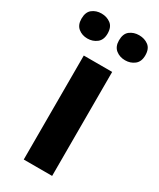

<svg xmlns="http://www.w3.org/2000/svg" viewBox="-208 -813 721 873"><g transform="rotate(30 152.5 -376.0)"><path d="M227 0H78V-546H227ZM-15 -686Q-15 -721 5 -736.5Q25 -752 52.9 -752Q80.8 -752 101.4 -736.6Q122 -721.2 122 -686.4Q122 -653 101.4 -637Q80.8 -621 52.9 -621Q25 -621 5 -637.2Q-15 -653.5 -15 -686ZM182 -686Q182 -721 202.1 -736.5Q222.3 -752 250.6 -752Q279 -752 299.5 -736.6Q320 -721.2 320 -686.4Q320 -653 299.4 -637Q278.9 -621 251 -621Q222.5 -621 202.2 -637.2Q182 -653.5 182 -686Z"/></g></svg>

Font: Noto Sans Balinese
Style: Regular
Weight: 400
Designer: Aditya Bayu, David Williams
Foundry: David Williams
Version: Version 2.003